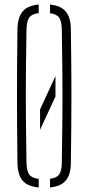

<svg xmlns="http://www.w3.org/2000/svg" viewBox="-20 -824 390 848"><path d="M157 -251V-341L225 -488V-398ZM151 4Q102 -0.5 80 -26.2Q58 -52 57 -105Q56 -191.5 55.5 -263.8Q55 -336 55 -403.2Q55 -470.5 55.5 -541Q56 -611.5 57 -694Q58 -747.5 80 -773.5Q102 -799.5 151 -804V-766Q120.5 -762.5 109.2 -746.5Q98 -730.5 97 -694Q95.5 -606.5 94.8 -537.5Q94 -468.5 94 -404.2Q94 -340 94.8 -268.8Q95.5 -197.5 97 -105Q98 -68.5 109.2 -53Q120.5 -37.5 151 -34ZM201 4V-34.5Q230.5 -38 241.5 -53.8Q252.5 -69.5 253 -105Q254.5 -194.5 255.2 -264.8Q256 -335 256 -399.2Q256 -463.5 255.2 -533.8Q254.5 -604 253 -694Q252.5 -729.5 241.5 -745.8Q230.5 -762 201 -765.5V-804Q249 -799 270.8 -772.8Q292.5 -746.5 293 -694Q294 -611.5 294.8 -541Q295.5 -470.5 295.5 -403.2Q295.5 -336 294.8 -263.8Q294 -191.5 293 -105Q292.5 -52.5 270.8 -26.8Q249 -1 201 4Z"/></svg>

Font: Big Shoulders Stencil Text Thin Thin
Style: Regular
Weight: 250
Version: Version 2.001